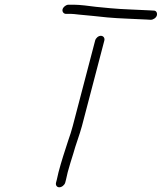

<svg xmlns="http://www.w3.org/2000/svg" viewBox="-20 -786 687 815"><path d="M383.9 -614 288.8 -251C283.5 -231 277.3 -211 270 -191C254.6 -143.8 240.7 -101.8 228.4 -55C226.1 -43.7 223.7 -33.3 221.3 -24L217.9 -11C215.1 -0.4 221.1 9 231.6 9C242.2 9 254.1 -0.4 256.9 -11L260.3 -24C262.7 -33.3 265.1 -43.7 267.4 -55C274.3 -81.4 283 -107.7 291.4 -135C300.1 -168.2 318.4 -215.3 327.8 -251L422.9 -614C425.7 -624.6 418.7 -634 408.1 -634C397.5 -634 386.7 -624.6 383.9 -614ZM260.5 -727H283.5C288.2 -727 298.9 -726 315.7 -724C353.2 -721.2 396.9 -715.7 436.1 -712C487.7 -707.1 551.1 -706.1 603.2 -703L620 -702C630.2 -702 643.1 -710.3 645.8 -720.5C648.5 -730.6 643.5 -741 633.2 -741L615.4 -742C563.4 -745.1 501 -746.1 449.8 -751L387.4 -757C359.1 -760.7 318.4 -766 293.7 -766H270.7C260.4 -766 248.3 -756.6 245.6 -746.5C243 -736.4 250.2 -727 260.5 -727Z"/></svg>

Font: Just Breathe
Style: Obl5
Weight: 400
Foundry: Cannot Into Space Fonts
Version: Version 0.72